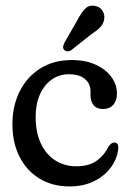

<svg xmlns="http://www.w3.org/2000/svg" viewBox="-20 -660 462 690"><path d="M400.2 -324.5Q400.2 -297.5 386.5 -282.8Q372.8 -268.2 350.8 -268.2Q327.8 -268.2 316.5 -281.8Q305.2 -295.5 305.2 -318.5V-332.1Q305.2 -359.5 285 -376.3Q264.9 -393.2 227.6 -393.2Q193 -393.2 166 -374.1Q138.9 -355 123.5 -320.7Q108.1 -286.3 108.1 -240.1Q108.1 -183.1 127.3 -143.3Q146.4 -103.5 179.5 -83Q212.5 -62.4 254.5 -62.4Q301.1 -62.4 329.2 -83.7Q357.2 -105 370.2 -133.7Q376.7 -142.2 381.4 -145.1Q386.1 -147.9 391.4 -147.9Q398.1 -147.9 401.9 -142.6Q405.7 -137.2 405.1 -127.2Q401.8 -91.3 379.7 -60.1Q357.5 -28.9 319.3 -9.5Q281 10 229.5 10Q168.7 10 122.4 -18Q76 -46 50.3 -96.5Q24.6 -146.9 24.6 -213.8Q24.6 -279.3 50.7 -331.5Q76.8 -383.7 124.8 -414Q172.8 -444.2 237.9 -444.2Q288.1 -444.2 324.5 -427.3Q360.9 -410.4 380.6 -383Q400.2 -355.6 400.2 -324.5ZM257.7 -587.2Q271.6 -613.5 285.7 -628.3Q299.9 -643 321.7 -638.7Q339.2 -635.7 348.3 -621.4Q357.3 -607.1 354.4 -590.8Q351.8 -574.4 340.5 -562.5Q329.1 -550.5 309.2 -537.8L235.7 -479.5Q229.5 -475.7 222.5 -475.6Q215.5 -475.5 211.1 -480.3Q205.7 -486 207 -493.1Q208.3 -500.1 211.9 -506.9Z"/></svg>

Font: Fraunces 144pt S100 Black
Style: Regular
Weight: 900
Version: Version 1.000